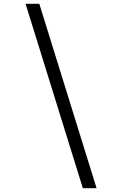

<svg xmlns="http://www.w3.org/2000/svg" viewBox="-20 -843 640 1006"><path d="M414 143 114 -823H186L486 143Z"/></svg>

Font: Iosevka Slab Light Extended
Style: Italic
Weight: 300
Width: 7
Italic angle: -9°
Monospace: yes
Designer: Belleve Invis
Foundry: Belleve Invis
Version: Version 11.1.0; ttfautohint (v1.8.3)